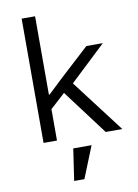

<svg xmlns="http://www.w3.org/2000/svg" viewBox="-105 -808 809 1126"><g transform="rotate(-10 300.0 -244.5)"><path d="M105 -740H185V-273H189L279 -358L451 -516H549L335 -314L574 0H475L274 -268L185 -187V0H105ZM271 62H380L304 251H243Z"/></g></svg>

Font: IBM Plaex Mono
Style: Regular
Weight: 400
Designer: Mike Abbink, Paul van der Laan, Pieter van Rosmalen
Foundry: Bold Monday
Version: Version 2.003